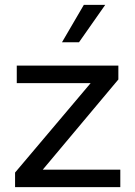

<svg xmlns="http://www.w3.org/2000/svg" viewBox="-20 -770 557 790"><path d="M325 -750H413L305 -596H235ZM42 -60 353 -428H49V-500H467V-443L156 -72H475V0H42Z"/></svg>

Font: Oakes Grotesk
Style: Regular
Weight: 400
Designer: Samuel Oakes
Foundry: Samuel Oakes
Version: Version 1.000;PS 001.000;hotconv 1.0.88;makeotf.lib2.5.64775